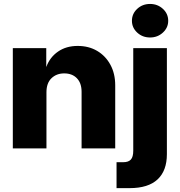

<svg xmlns="http://www.w3.org/2000/svg" viewBox="-20 -763 924 987"><path d="M218.8 -288.6V0H45.9V-515.6H217.8V-418L218.8 -420.9Q236.8 -469.2 278.6 -498Q320.3 -526.9 379.4 -526.9Q436 -526.9 479.2 -501.5Q522.5 -476.1 547.4 -430.4Q572.3 -384.8 572.3 -324.2V0H399.4V-291Q399.4 -335.9 375.2 -360.8Q351.1 -385.7 310.1 -385.7Q270.5 -385.7 244.6 -360.8Q218.8 -335.9 218.8 -288.6ZM665 -515.6H837.9V29.3Q837.9 114.7 789.8 159.4Q741.7 204.1 646.5 204.1H579.1V70.8H613.8Q640.6 70.8 652.8 57.1Q665 43.5 665 11.7ZM751.5 -570.3Q712.4 -570.3 685.3 -595.5Q658.2 -620.6 658.2 -656.2Q658.2 -692.4 685.3 -717.5Q712.4 -742.7 751.5 -742.7Q790 -742.7 817.4 -717.5Q844.7 -692.4 844.7 -656.2Q844.7 -620.6 817.4 -595.5Q790 -570.3 751.5 -570.3Z"/></svg>

Font: Inter Display Extra Bold
Style: Regular
Weight: 800
Designer: Rasmus Andersson
Foundry: rsms
Version: Version 4.000;git-4fc901f